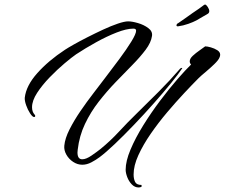

<svg xmlns="http://www.w3.org/2000/svg" viewBox="-20 -711 989 845"><path d="M342 14Q321 14 302 1.5Q283 -11 272 -30.5Q261 -50 263 -70Q266 -102 286 -141.5Q306 -181 334 -222Q362 -263 391 -300.5Q420 -338 441 -366Q474 -409 505.5 -451.5Q537 -494 558 -528Q579 -562 579 -576Q579 -585 567 -585Q537 -585 493.5 -568Q450 -551 403 -525Q356 -499 315 -472Q296 -459 264 -432Q232 -405 199 -371Q166 -337 143.5 -302.5Q121 -268 121 -239Q121 -219 132 -207Q135 -204 135 -201Q135 -196 130 -196Q123 -196 112.5 -212Q102 -228 95 -248Q88 -268 89 -281Q95 -334 144 -389Q193 -444 266 -492Q278 -500 304.5 -515Q331 -530 365.5 -547.5Q400 -565 434.5 -581Q469 -597 498.5 -607Q528 -617 544 -617Q561 -617 587 -609.5Q613 -602 632.5 -587.5Q652 -573 649 -553Q645 -524 621 -492Q597 -460 562 -424.5Q527 -389 488.5 -349Q450 -309 414.5 -263.5Q379 -218 354 -165.5Q329 -113 322 -52Q322 -49 321.5 -46Q321 -43 321 -40Q321 -10 342 -10Q359 -10 383 -26.5Q407 -43 422 -55Q465 -90 502.5 -130.5Q540 -171 580 -210Q629 -258 678 -307Q727 -356 772 -408Q774 -411 779 -412Q784 -413 781 -409Q766 -386 733 -345.5Q700 -305 657.5 -257Q615 -209 570 -162Q525 -115 485 -77Q445 -39 418 -19Q402 -7 382 3.5Q362 14 342 14ZM590 114Q573 114 560 100.5Q547 87 540 68.5Q533 50 533 36Q533 -2 554.5 -53Q576 -104 610.5 -159.5Q645 -215 684.5 -267.5Q724 -320 760.5 -362Q797 -404 821 -427Q815 -433 815 -441Q815 -453 828.5 -465.5Q842 -478 858 -489Q874 -500 883 -507Q892 -507 908 -502.5Q924 -498 936.5 -490Q949 -482 949 -470Q949 -464 946 -458Q942 -447 923.5 -429Q905 -411 884.5 -394Q864 -377 853 -366Q827 -340 790.5 -301Q754 -262 715.5 -216.5Q677 -171 643.5 -122.5Q610 -74 589 -28Q568 18 568 57Q568 76 574.5 89.5Q581 103 603 103V111Q597 114 590 114ZM763 -595Q755 -595 757 -602Q758 -604 759.5 -606Q761 -608 764 -609Q774 -616 795 -630.5Q816 -645 828 -654Q842 -663 856 -673Q870 -683 879 -690Q881 -690 881.5 -690.5Q882 -691 883 -691Q888 -690 894.5 -680Q901 -670 901 -662Q901 -654 894 -650Q882 -643 871.5 -637Q861 -631 844 -621Q831 -614 808.5 -606Q786 -598 763 -595Z"/></svg>

Font: The Nautigal
Style: Bold
Weight: 700
Designer: Robert E. Leuschke
Foundry: Robert E. Leuschke
Version: Version 1.100; ttfautohint (v1.8.3)